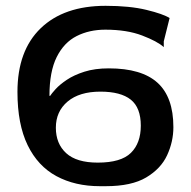

<svg xmlns="http://www.w3.org/2000/svg" viewBox="-20 -630 656 660"><path d="M323 10Q238 10 174 -24.5Q110 -59 75 -131Q40 -203 40 -314Q40 -456 120 -533Q200 -610 343 -610Q426 -610 483.5 -596Q541 -582 563 -568L543 -488V-468Q521 -488 468.5 -508Q416 -528 342 -528Q287 -528 243.5 -506Q200 -484 175 -434Q150 -384 150 -301L152 -300Q157 -308 171 -323.5Q185 -339 209.5 -355.5Q234 -372 270 -383.5Q306 -395 354 -395Q467 -395 521.5 -345.5Q576 -296 576 -193Q576 -143 554.5 -96.5Q533 -50 482.5 -20Q432 10 344 10ZM316 -71Q396 -71 430 -104.5Q464 -138 464 -198Q464 -260 429.5 -287.5Q395 -315 325 -315Q253 -315 212.5 -281Q172 -247 172 -191Q172 -136 207.5 -103.5Q243 -71 316 -71Z"/></svg>

Font: Red Rose
Style: Regular
Weight: 400
Designer: Jaikishan Patel
Version: Version 2.000; ttfautohint (v1.8.3)